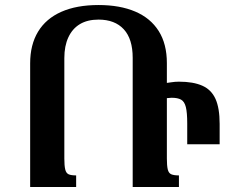

<svg xmlns="http://www.w3.org/2000/svg" viewBox="-20 -744 911 764"><path d="M283 0H100V-492Q100 -566 131.5 -618Q163 -670 224 -697Q285 -724 372 -724Q457 -724 518 -698Q579 -672 611.5 -620.5Q644 -569 644 -493V-113Q644 -85 647.5 -70Q651 -55 661.5 -50.5Q672 -46 692 -46V0H508V-514Q508 -589 472.5 -627.5Q437 -666 372 -666Q328 -666 298 -648Q268 -630 252 -595.5Q236 -561 236 -513V-113Q236 -85 239.5 -70Q243 -55 253 -50.5Q263 -46 283 -46ZM629 -412Q646 -414 661 -416.5Q676 -419 692 -419Q749 -419 785 -403Q821 -387 837.5 -350.5Q854 -314 854 -251V-170H725V-253Q725 -296 719.5 -318Q714 -340 700.5 -347.5Q687 -355 663 -355Q656 -355 644.5 -353.5Q633 -352 627 -350Z"/></svg>

Font: Noto Serif Armenian SemiBold
Style: Regular
Weight: 600
Version: Version 2.007